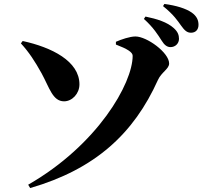

<svg xmlns="http://www.w3.org/2000/svg" viewBox="-20 -885 1040 974"><path d="M800 -679C814 -656 828 -646 845 -646C870 -646 888 -665 888 -688C888 -707 882 -724 862 -742C828 -773 776 -789 718 -801L710 -789C759 -745 782 -707 800 -679ZM898 -756C916 -731 928 -719 949 -719C973 -719 987 -735 987 -759C987 -783 978 -803 953 -821C923 -842 874 -857 814 -865L807 -854C863 -809 882 -778 898 -756ZM133 69C464 -27 659 -208 781 -479C799 -519 838 -535 838 -563C838 -618 725 -700 667 -700C639 -700 595 -685 568 -673V-659C626 -637 653 -620 653 -602C653 -462 475 -150 123 52ZM86 -665C128 -619 157 -574 191 -513C231 -440 247 -371 305 -371C346 -371 383 -410 383 -457C383 -575 242 -645 95 -677Z"/></svg>

Font: Noto Serif CJK SC Black
Style: Regular
Weight: 900
Designer: Ryoko NISHIZUKA 西塚涼子 (kana & ideographs); Frank Grießhammer (Latin, Greek & Cyrillic); Wenlong ZHANG 张文龙 (bopomofo); San
Foundry: Adobe
Version: Version 2.001;hotconv 1.1.0;makeotfexe 2.6.0